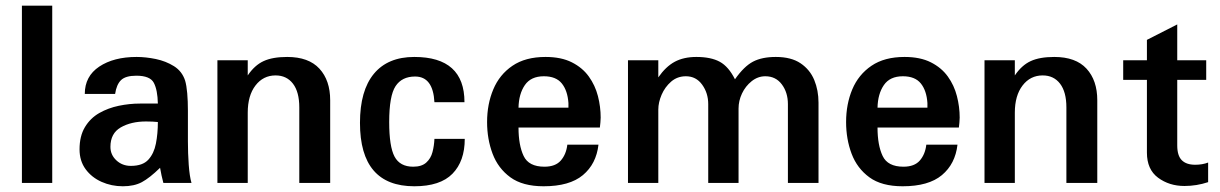

<svg xmlns="http://www.w3.org/2000/svg" viewBox="-20 -648 4321 680"><path d="M165 0V-627.9H57.6V0Z M539.1 -215.8Q539.1 -174.8 532.2 -139.6Q525.4 -104.5 505.4 -82.5Q485.4 -60.5 443.4 -60.5Q413.1 -60.5 392.1 -80.1Q371.1 -99.6 371.1 -127.9Q371.1 -175.8 407.7 -196.8Q444.3 -217.8 497.1 -217.8Q522.5 -217.8 539.1 -215.8ZM658.2 0Q651.4 -23.4 648.4 -64.5Q645.5 -105.5 645.5 -147.5V-255.9Q645.5 -290 643.1 -317.9Q640.6 -345.7 635.7 -362.3Q625 -395.5 596.2 -413.6Q567.4 -431.6 531.7 -439Q496.1 -446.3 463.9 -446.3Q382.8 -446.3 331.5 -412.1Q280.3 -377.9 280.3 -315.4H387.7Q392.6 -348.6 408.7 -364.3Q424.8 -379.9 462.9 -379.9Q511.7 -379.9 524.9 -354.5Q538.1 -329.1 539.1 -281.2H475.6Q438.5 -281.2 400.9 -273.4Q363.3 -265.6 331.5 -247.6Q299.8 -229.5 280.8 -197.8Q261.7 -166 261.7 -119.1Q261.7 -78.1 283.2 -48.8Q304.7 -19.5 339.8 -3.9Q375 11.7 415 11.7Q455.1 11.7 482.4 -2.9Q509.8 -17.6 546.9 -53.7Q548.8 -42 552.2 -26.4Q555.7 -10.7 558.6 0Z M1149.4 0V-293Q1149.4 -363.3 1111.3 -404.8Q1073.2 -446.3 997.1 -446.3Q945.3 -446.3 913.6 -431.6Q881.8 -417 857.4 -380.9V-434.6H750V0H857.4V-249Q857.4 -309.6 884.8 -345.2Q912.1 -380.9 956.1 -380.9Q995.1 -380.9 1017.6 -351.6Q1040 -322.3 1040 -267.6V0Z M1447.3 11.7Q1254.9 11.7 1254.9 -212.9Q1254.9 -327.1 1304.2 -386.7Q1353.5 -446.3 1447.3 -446.3Q1625 -446.3 1625 -286.1Q1598.6 -286.1 1571.8 -286.1Q1544.9 -286.1 1518.6 -286.1Q1513.7 -377 1450.2 -377Q1403.3 -377 1380.9 -342.8Q1358.4 -308.6 1358.4 -215.8Q1358.4 -128.9 1377.4 -93.3Q1396.5 -57.6 1443.4 -57.6Q1473.6 -57.6 1489.7 -72.3Q1505.9 -86.9 1511.7 -109.4Q1517.6 -131.8 1518.6 -156.2Q1544.9 -156.2 1571.8 -156.2Q1598.6 -156.2 1626 -156.2Q1626 -77.1 1582.5 -32.7Q1539.1 11.7 1447.3 11.7Z M1993.2 -266.6H1816.4Q1817.4 -315.4 1838.9 -346.7Q1860.4 -377.9 1906.2 -377.9Q1949.2 -377.9 1969.7 -352.5Q1990.2 -327.1 1993.2 -283.2Q1993.2 -276.4 1993.2 -266.6ZM2099.6 -135.7H1989.3Q1985.4 -101.6 1966.3 -79.6Q1947.3 -57.6 1908.2 -57.6Q1852.5 -57.6 1834.5 -95.7Q1816.4 -133.8 1816.4 -196.3H2104.5Q2105.5 -205.1 2106.4 -213.9Q2107.4 -222.7 2107.4 -231.4Q2107.4 -269.5 2097.7 -307.6Q2087.9 -345.7 2065.4 -377Q2043 -408.2 2005.4 -427.2Q1967.8 -446.3 1912.1 -446.3Q1840.8 -446.3 1794.9 -415Q1749 -383.8 1727.1 -331.5Q1705.1 -279.3 1705.1 -215.8Q1705.1 -155.3 1724.6 -103.5Q1744.1 -51.8 1787.6 -20Q1831.1 11.7 1905.3 11.7Q1997.1 11.7 2044.4 -27.8Q2091.8 -67.4 2099.6 -135.7Z M2878.9 0V-284.2Q2878.9 -328.1 2863.8 -364.7Q2848.6 -401.4 2815.4 -423.8Q2782.2 -446.3 2727.5 -446.3Q2678.7 -446.3 2647 -429.7Q2615.2 -413.1 2583 -367.2Q2560.5 -412.1 2529.3 -429.2Q2498 -446.3 2446.3 -446.3Q2401.4 -446.3 2369.6 -429.2Q2337.9 -412.1 2311.5 -374V-434.6H2204.1V0H2311.5V-259.8Q2311.5 -285.2 2323.2 -312.5Q2335 -339.8 2356.9 -358.9Q2378.9 -377.9 2409.2 -377.9Q2445.3 -377.9 2466.8 -348.1Q2488.3 -318.4 2488.3 -279.3V0H2595.7V-263.7Q2595.7 -291 2607.9 -316.9Q2620.1 -342.8 2642.1 -360.4Q2664.1 -377.9 2690.4 -377.9Q2727.5 -377.9 2749 -349.1Q2770.5 -320.3 2770.5 -279.3V0Z M3264.6 -266.6H3087.9Q3088.9 -315.4 3110.4 -346.7Q3131.8 -377.9 3177.7 -377.9Q3220.7 -377.9 3241.2 -352.5Q3261.7 -327.1 3264.6 -283.2Q3264.6 -276.4 3264.6 -266.6ZM3371.1 -135.7H3260.7Q3256.8 -101.6 3237.8 -79.6Q3218.8 -57.6 3179.7 -57.6Q3124 -57.6 3106 -95.7Q3087.9 -133.8 3087.9 -196.3H3376Q3377 -205.1 3377.9 -213.9Q3378.9 -222.7 3378.9 -231.4Q3378.9 -269.5 3369.1 -307.6Q3359.4 -345.7 3336.9 -377Q3314.5 -408.2 3276.9 -427.2Q3239.3 -446.3 3183.6 -446.3Q3112.3 -446.3 3066.4 -415Q3020.5 -383.8 2998.5 -331.5Q2976.6 -279.3 2976.6 -215.8Q2976.6 -155.3 2996.1 -103.5Q3015.6 -51.8 3059.1 -20Q3102.5 11.7 3176.8 11.7Q3268.6 11.7 3315.9 -27.8Q3363.3 -67.4 3371.1 -135.7Z M3866.2 0V-293Q3866.2 -363.3 3828.1 -404.8Q3790 -446.3 3713.9 -446.3Q3662.1 -446.3 3630.4 -431.6Q3598.6 -417 3574.2 -380.9V-434.6H3466.8V0H3574.2V-249Q3574.2 -309.6 3601.6 -345.2Q3628.9 -380.9 3672.9 -380.9Q3711.9 -380.9 3734.4 -351.6Q3756.8 -322.3 3756.8 -267.6V0Z M4258.8 -2.9V-72.3Q4238.3 -64.5 4212.9 -64.5Q4181.6 -64.5 4165.5 -80.6Q4149.4 -96.7 4149.4 -132.8V-365.2H4252V-434.6H4149.4V-561.5L4042 -506.8V-434.6H3958V-365.2H4042V-107.4Q4042 -47.9 4081.5 -18.6Q4121.1 10.7 4174.8 10.7Q4217.8 10.7 4258.8 -2.9Z"/></svg>

Font: Namkio Khamti
Style: Bold
Weight: 700
Designer: Debbi Hosken
Foundry: SIL International
Version: Version 3.917